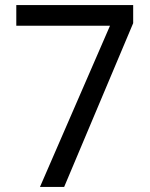

<svg xmlns="http://www.w3.org/2000/svg" viewBox="-20 -734 591 754"><path d="M412 -633H44V-714H503V-643L232 0H137Z"/></svg>

Font: bangla15
Style: Regular
Weight: 400
Designer: Jelle Bosma - Monotype Design Team
Foundry: Monotype Imaging Inc.
Version: Version 2.006